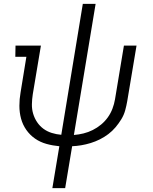

<svg xmlns="http://www.w3.org/2000/svg" viewBox="-20 -755 790 990"><path d="M250 215 286 -1Q252 -4 219.5 -13Q187 -22 160.5 -40.5Q134 -59 115.5 -85.5Q97 -112 88.5 -143.5Q80 -175 80 -209.5Q80 -244 86 -278L116 -462H59L60 -520H191L149 -269Q145 -243 144.5 -217.5Q144 -192 151 -168.5Q158 -145 171.5 -125Q185 -105 204 -91Q223 -77 247 -69.5Q271 -62 296 -60L407 -735H473L361 -59Q386 -61 410.5 -67Q435 -73 458 -84.5Q481 -96 501 -112.5Q521 -129 536 -150Q551 -171 560 -195Q569 -219 573 -243L619 -520H684L636 -233Q632 -210 625.5 -186Q619 -162 605.5 -140Q592 -118 575.5 -98.5Q559 -79 538.5 -63.5Q518 -48 495 -36.5Q472 -25 447.5 -17.5Q423 -10 399 -6Q375 -2 352 -1L316 215Z"/></svg>

Font: Iosevka Etoile Light
Style: Italic
Weight: 300
Italic angle: -9°
Designer: Belleve Invis
Foundry: Belleve Invis
Version: Version 22.1.2; ttfautohint (v1.8.4)